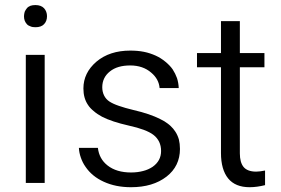

<svg xmlns="http://www.w3.org/2000/svg" viewBox="-20 -741 1125 770"><path d="M159.2 -521H83.5V-7.3H159.2ZM79.1 -658.2C81.1 -652.8 84 -648.4 87.9 -644C91.3 -640.1 96.2 -637.2 102.1 -635.3C107.4 -632.8 114.3 -631.8 122.1 -631.8C137.2 -631.8 148.9 -635.7 156.7 -644C164.6 -652.3 168.5 -663.1 168.5 -675.8C168.5 -688.5 164.6 -699.2 156.7 -708C148.9 -716.3 137.2 -720.7 122.1 -720.7C114.3 -720.7 107.4 -719.7 102.1 -717.8C96.2 -715.3 91.3 -712.4 87.9 -708C85.9 -705.6 84.5 -703.6 83 -701.2C81.5 -698.7 80.1 -696.3 79.1 -693.8C78.1 -690.9 77.6 -688 77.1 -685.1C76.7 -682.1 76.2 -679.2 76.2 -675.8C76.2 -669.4 77.1 -663.6 79.1 -658.2Z M591.8 -71.8C580.6 -64.5 567.9 -58.6 553.7 -55.2C539.1 -51.3 522.9 -49.3 505.4 -49.3C466.8 -49.3 435.1 -58.6 411.1 -77.6C388.7 -95.2 376 -118.7 372.6 -147.9H296.4C296.9 -134.8 299.8 -121.6 304.2 -108.9C308.6 -96.2 314.5 -84 322.8 -72.3C340.3 -46.4 364.7 -26.4 396 -12.2C427.7 2.4 463.9 9.8 505.4 9.8C564 9.8 611.3 -4.4 647.9 -32.7C683.6 -60.5 701.7 -97.7 701.7 -143.6C701.7 -157.7 700.2 -170.4 697.3 -182.1C693.8 -193.8 689 -204.6 682.6 -213.9C680.2 -217.3 677.2 -221.2 674.3 -225.1C670.9 -228.5 667.5 -232.4 664.1 -235.8C660.6 -239.3 656.7 -242.2 652.3 -245.6C647.9 -248.5 643.6 -251.5 638.7 -254.9C633.8 -257.8 628.4 -260.7 623 -263.2C595.7 -277.3 559.6 -289.6 515.1 -299.8C492.2 -305.2 472.7 -311 457 -316.4C440.9 -321.8 428.7 -327.6 419.4 -333.5C409.7 -339.8 402.3 -348.1 397.5 -357.9C392.6 -367.7 390.1 -378.9 390.1 -391.1C390.1 -417 400.4 -438.5 420.9 -454.6C440.9 -470.7 467.8 -478.5 502.4 -478.5C536.1 -478.5 564.5 -468.8 586.4 -449.7C606.9 -432.6 618.2 -411.6 620.1 -387.7H696.8C696.3 -401.9 693.8 -415.5 689.9 -427.7C685.5 -439.9 679.7 -451.7 672.4 -462.9C664.6 -474.1 654.8 -483.9 643.6 -493.2C631.3 -503.4 618.2 -511.7 604 -518.1C589.8 -524.4 574.2 -529.8 557.1 -533.2C540 -536.6 522 -538.1 502.4 -538.1C447.3 -538.1 401.9 -523.4 366.7 -493.7C332 -463.9 314.5 -428.2 314.5 -386.2C314.5 -360.8 320.3 -338.9 332.5 -320.8C338.4 -311.5 346.2 -303.2 356 -295.4C365.2 -287.1 376.5 -279.8 389.2 -272.9C415.5 -259.3 451.2 -247.6 496.6 -237.3C543 -227.1 576.2 -214.8 595.2 -200.2C605.5 -192.4 612.8 -183.1 618.2 -172.4C623.5 -161.1 626 -148.9 626 -135.3C626 -108.9 614.7 -87.9 591.8 -71.8Z M866.2 -656.2V-535.6V-528.3H858.9H770V-471.2H858.9H866.2V-463.9V-127.4C866.2 -83 876 -48.8 895 -25.4C914.1 -2 942.9 9.8 981 9.8C1001 9.8 1021.5 6.8 1043 1.5V-57.1C1028.3 -54.2 1016.6 -52.7 1007.3 -52.7C983.9 -52.7 966.8 -59.1 956.5 -71.8C946.8 -84 941.9 -102.1 941.9 -126V-463.9V-471.2H949.2H1040.5V-528.3H949.2H941.9V-535.6V-656.2Z"/></svg>

Font: Shabnam FD Light
Style: Regular
Weight: 300
Foundry: DejaVu fonts team - Redesigned by Saber Rastikerdar - Based on Vazir font
Version: Version 5.00;October 20, 2019;FontCreator 12.0.0.2547 64-bit